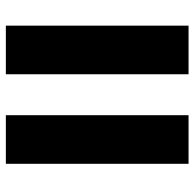

<svg xmlns="http://www.w3.org/2000/svg" viewBox="-24 -624 649 640"><g transform="rotate(90 300.0 -304.5)"><path d="M364.5 -609H526.5V0H364.5ZM66 -609H228V0H66Z"/></g></svg>

Font: JuliaMono Black
Style: Regular
Weight: 900
Monospace: yes
Designer: cormullion
Foundry: corm
Version: Version 0.054; ttfautohint (v1.8.4)